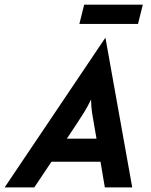

<svg xmlns="http://www.w3.org/2000/svg" viewBox="-64 -812 653 832"><path d="M-43.8 0 391.7 -647.2H393.1L509 0H390.3L371.5 -111.1H159L84.7 0ZM225.7 -211.1H354.2L343.1 -275Q338.2 -300.7 334.7 -324.7Q331.2 -348.6 330.6 -380.6Q315.3 -349.3 300.3 -325Q285.4 -300.7 268.1 -275ZM279.9 -708.3 300.7 -791.7H554.9L534 -708.3Z"/></svg>

Font: Afacad
Style: Bold Italic
Weight: 700
Italic angle: -14°
Designer: Kristian Moeller
Foundry: Dicotype
Version: Version 1.000; ttfautohint (v1.8.4.7-5d5b)